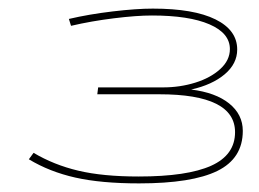

<svg xmlns="http://www.w3.org/2000/svg" viewBox="-20 -790 601 446"><path d="M47 -420 58 -435Q105 -407 162 -393.5Q219 -380 302 -380Q415 -380 470.5 -405Q526 -430 526 -483Q526 -571 350 -571H206L208 -587H359Q398 -587 433.5 -598Q469 -609 491.5 -629.5Q514 -650 514 -676Q514 -713 466.5 -733.5Q419 -754 333 -754Q297 -754 244.5 -747.5Q192 -741 145 -730L140 -746Q187 -757 242 -763.5Q297 -770 335 -770Q430 -770 480.5 -745Q531 -720 531 -675Q531 -642 502 -617.5Q473 -593 424 -582Q481 -575 512.5 -549.5Q544 -524 544 -486Q544 -422 485 -393Q426 -364 303 -364Q215 -364 155 -377.5Q95 -391 47 -420Z"/></svg>

Font: Georama ExtraExtended Thin
Style: Italic
Weight: 100
Width: 8
Italic angle: -9°
Designer: Jean-Baptiste Levee
Foundry: Production Type
Version: Version 1.000